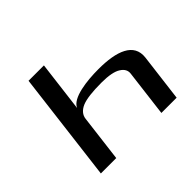

<svg xmlns="http://www.w3.org/2000/svg" viewBox="-143 -858 1068 1068"><g transform="rotate(-45 390.5 -324.5)"><path d="M506 -420C414 -420 292 -406 269 -351L306 -649H185L105 0H226L260 -275C263 -302 281 -323 311 -336C342 -349 394 -355 465 -355C521 -355 561 -347 584 -332C608 -317 618 -298 615 -275L581 0H701L736 -281C748 -384 648 -420 506 -420Z"/></g></svg>

Font: Gamestation Extended
Style: Italic
Weight: 400
Width: 7
Designer: Jonas Hecksher
Foundry: Jonas Hecksher, Playtypeª, e-types AS
Version: Version 1.003